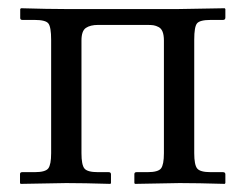

<svg xmlns="http://www.w3.org/2000/svg" viewBox="-20 -451 604 473"><path d="M106 -352.5Q106 -384.8 99.1 -393.3Q92.3 -401.9 65.4 -401.9H35.2Q29.8 -401.9 29.8 -406.7V-428.7L31.7 -430.7Q99.1 -428.7 142.1 -428.7H418.9Q418.9 -428.7 533.7 -430.7L535.2 -428.7V-407.7Q535.2 -401.9 529.3 -401.9H499Q472.2 -401.9 465.3 -393.3Q458.5 -384.8 458.5 -353.5V-73.7Q458.5 -44.9 465.8 -35.9Q473.1 -26.9 499 -26.9H529.3Q535.2 -26.9 535.2 -21.5V0L533.7 2Q465.8 0 422.4 0L312.5 2L311 0V-22Q311 -26.9 316.4 -26.9H343.3Q369.6 -26.9 376.7 -36.1Q383.8 -45.4 383.8 -73.7V-351.1Q383.8 -364.3 380.6 -372.6Q377.4 -380.9 370.8 -384.3Q364.3 -387.7 358.4 -388.7Q352.5 -389.6 343.3 -389.6H221.7Q202.6 -389.6 191.7 -382.3Q180.7 -375 180.7 -351.1V-73.7Q180.7 -44.9 188 -35.9Q195.3 -26.9 221.2 -26.9H247.6Q253.4 -26.9 253.4 -21.5V0L252 2Q185.5 0 143.1 0L30.8 2L29.3 0V-22Q29.3 -26.9 34.7 -26.9H65.4Q91.8 -26.9 98.9 -36.1Q106 -45.4 106 -73.7Z"/></svg>

Font: Libertinage
Style: l
Weight: 400
Designer: OSP
Foundry: OSP
Version: Version 1.0; 2008; OFL relea